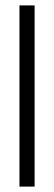

<svg xmlns="http://www.w3.org/2000/svg" viewBox="-20 -690 200 710"><path d="M52 0V-670H108V0Z"/></svg>

Font: Bricolage Grotesque 48pt ExtraLight
Style: Regular
Weight: 200
Designer: Mathieu Triay
Foundry: Atelier Triay
Version: Version 1.000; ttfautohint (v1.8.4.7-5d5b);gftools[0.9.32]